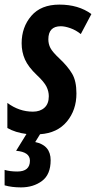

<svg xmlns="http://www.w3.org/2000/svg" viewBox="-39 -574 417 834"><path d="M52 240Q106 240 143.5 212Q181 184 181 122Q181 57 114 43L135 9Q210 4 251.5 -46Q293 -96 293 -168Q293 -222 274.5 -253.5Q256 -285 220 -319Q189 -348 180 -365.5Q171 -383 171 -403Q171 -460 225 -460Q243 -460 267 -451.5Q291 -443 312 -426L358 -513Q302 -554 219 -554Q139 -554 97 -505Q55 -456 55 -386Q55 -348 69.5 -315.5Q84 -283 121 -248Q153 -218 163 -197.5Q173 -177 173 -156Q173 -123 154 -106Q135 -89 104 -89Q44 -89 -7 -127V-18Q28 2 76 8L31 81Q91 86 91 124Q91 171 36 171Q5 171 -19 164V231Q12 240 52 240Z"/></svg>

Font: Noto Sans Display Condensed
Style: Bold Italic
Weight: 700
Width: 3
Designer: Monotype Design team
Foundry: Monotype Imaging Inc.
Version: 1.000